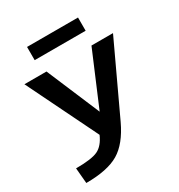

<svg xmlns="http://www.w3.org/2000/svg" viewBox="-214 -1069 1136 1220"><g transform="rotate(-30 354.0 -458.5)"><path d="M167 -830V-927H541V-830ZM61 10 51 -103Q166 -103 212 -125Q258 -147 287 -213L34 -730H196L361 -340L526 -730H684L444 -217Q384 -89 300.5 -39.5Q217 10 61 10Z"/></g></svg>

Font: M PLUS 1p
Style: Bold
Weight: 700
Version: Version 1.062